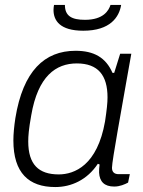

<svg xmlns="http://www.w3.org/2000/svg" viewBox="-20 -743 579 775"><path d="M316 -619C425 -619 461 -674 469 -723H426C419 -701 398 -663 323 -663C270 -663 242 -678 242 -723H198C197 -716 196 -710 196 -703C196 -660 222 -619 316 -619ZM203 12C268 12 332 -17 375 -82L382 -79C380 -67 380 -56 380 -46C382 -10 401 10 441 10C464 10 484 1 497 -6L504 -40H459C441 -40 432 -49 432 -66C432 -94 473 -314 489 -408L510 -526H465L441 -449H434C407 -511 359 -538 285 -538C160 -538 73 -457 42 -266C37 -233 34 -202 34 -176C34 -45 96 12 203 12ZM217 -39C136 -39 94 -79 94 -172C94 -194 96 -221 106 -277C133 -436 206 -487 290 -487C376 -487 414 -439 414 -350C414 -327 411 -300 404 -253C373 -76 281 -39 217 -39Z"/></svg>

Font: Archivo ExtraLight
Style: Italic
Weight: 200
Italic angle: -10°
Designer: Hector Gatti
Foundry: Omnibus-Type
Version: Version 2.001